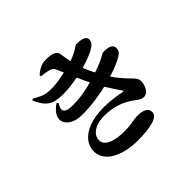

<svg xmlns="http://www.w3.org/2000/svg" viewBox="-195 -1070 1391 1391"><g transform="rotate(-45 500.0 -374.5)"><path d="M490 69Q429 69 376.5 57Q324 45 285.5 23Q247 1 226 -31.5Q205 -64 205 -104Q205 -150 236 -189.5Q267 -229 328.5 -253Q390 -277 482 -277Q531 -277 579.5 -270.5Q628 -264 655 -258Q664 -256 665.5 -258.5Q667 -261 664 -267Q648 -292 619 -334Q590 -376 558 -437Q539 -473 517 -520Q495 -567 474.5 -614.5Q454 -662 439 -699Q430 -721 421.5 -730Q413 -739 390 -745Q377 -749 358 -752Q339 -755 320 -757L317 -768Q340 -790 367.5 -804Q395 -818 428 -818Q474 -818 502 -807.5Q530 -797 534 -766Q536 -753 539 -731Q542 -709 546.5 -685.5Q551 -662 557 -644Q570 -604 581.5 -574.5Q593 -545 607 -517.5Q621 -490 640 -455Q674 -395 704 -358Q734 -321 757.5 -297.5Q781 -274 794.5 -257Q808 -240 808 -222Q808 -195 799 -172.5Q790 -150 775 -136.5Q760 -123 742 -123Q725 -123 711 -130.5Q697 -138 679 -152Q661 -166 630 -184Q612 -195 583.5 -206Q555 -217 519.5 -224Q484 -231 445 -231Q395 -231 360.5 -218Q326 -205 307.5 -183Q289 -161 289 -133Q289 -108 304.5 -91.5Q320 -75 344.5 -65.5Q369 -56 399 -51.5Q429 -47 458 -47Q494 -47 515 -49Q536 -51 551 -54Q566 -57 581 -59Q596 -61 620 -61Q654 -61 680.5 -47.5Q707 -34 707 -3Q707 18 688 32Q669 46 637.5 54Q606 62 567.5 65.5Q529 69 490 69ZM334 -348Q283 -348 247.5 -365.5Q212 -383 198.5 -411.5Q185 -440 199.5 -473.5Q214 -507 261 -540L274 -530Q245 -490 258.5 -467.5Q272 -445 333 -445Q372 -445 414.5 -450Q457 -455 505 -466.5Q553 -478 604 -495Q662 -514 693.5 -528.5Q725 -543 739 -552Q753 -561 757 -561Q778 -563 800 -560Q822 -557 836.5 -546.5Q851 -536 851 -513Q851 -501 845 -488.5Q839 -476 820 -464Q785 -442 731.5 -421.5Q678 -401 612 -384.5Q546 -368 475 -358Q404 -348 334 -348ZM339 -551Q287 -551 253.5 -562.5Q220 -574 196 -601.5Q172 -629 152 -677L162 -685Q192 -668 213.5 -657.5Q235 -647 258.5 -643Q282 -639 315 -639Q345 -639 386.5 -645.5Q428 -652 469 -661.5Q510 -671 539 -681Q581 -694 606.5 -708Q632 -722 645.5 -731.5Q659 -741 664 -741Q686 -741 706.5 -738Q727 -735 741.5 -725.5Q756 -716 756 -696Q756 -684 749 -672Q742 -660 726 -648Q702 -632 659.5 -614.5Q617 -597 563.5 -583Q510 -569 452 -560Q394 -551 339 -551Z"/></g></svg>

Font: Noto Serif SC ExtraLight ExtraBold
Style: Regular
Weight: 800
Version: Version 2.002-H1;hotconv 1.1.0;makeotfexe 2.6.0